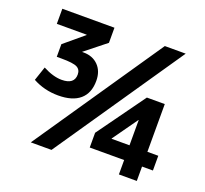

<svg xmlns="http://www.w3.org/2000/svg" viewBox="-125 -879 1100 1028"><g transform="rotate(20 425.0 -365.0)"><path d="M249 -549Q301 -549 333 -516.5Q365 -484 365 -429Q365 -359 322.5 -322.5Q280 -286 199 -286Q120 -286 54 -322L81 -402Q140 -371 188 -371Q260 -371 260 -427Q260 -455 238 -466.5Q216 -478 149 -478H122V-550L232 -642V-644H62V-730H359V-644L241 -550V-549ZM765 -730 266 0H148L646 -730ZM752 -82V0H650V-82H454V-166L650 -438H752V-166H814V-82ZM650 -166V-310H649L548 -168V-166Z"/></g></svg>

Font: Mplus 1p ExtraBold
Style: Regular
Weight: 800
Version: Version 1.061